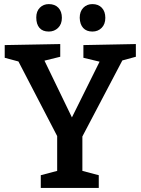

<svg xmlns="http://www.w3.org/2000/svg" viewBox="-20 -917 686 937"><path d="M643 -640 577 -622 382 -251V-83L462 -62V0H179V-62L259 -83V-253L70 -617L3 -635V-697L274 -702V-640L197 -621L331 -344L466 -616L387 -635V-697L643 -702ZM157 -832Q157 -862 174.5 -879.5Q192 -897 218 -897Q248 -897 265 -879Q282 -861 282 -830Q282 -799 263.5 -781Q245 -763 218 -763Q188 -763 172.5 -781Q157 -799 157 -832ZM369 -830Q369 -861 386.5 -879Q404 -897 431 -897Q460 -897 477 -879Q494 -861 494 -830Q494 -799 476 -781Q458 -763 431 -763Q402 -763 386 -780.5Q370 -798 369 -830Z"/></svg>

Font: Bitter Pro SemiBold
Style: Regular
Weight: 600
Designer: Sol Matas, and Bitter project Authors
Foundry: Sol Matas
Version: Version 1.010